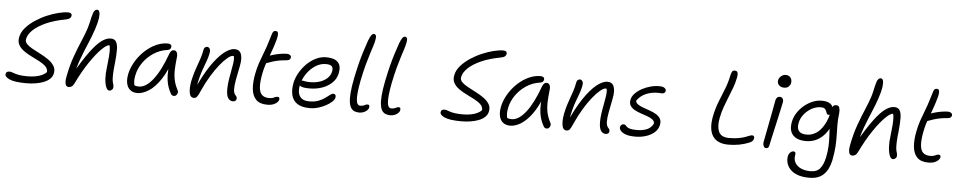

<svg xmlns="http://www.w3.org/2000/svg" viewBox="-49 -1180 9279 1860"><g transform="rotate(5 4591.0 -250.0)"><path d="M212 9Q97 9 47.5 -13.5Q-2 -36 4 -64Q6 -76 14.5 -82.5Q23 -89 38 -89Q52 -89 64.5 -84.5Q77 -80 95.5 -74Q114 -68 143 -63.5Q172 -59 218 -59Q262 -59 298 -66Q334 -73 360.5 -86Q387 -99 402 -116Q404 -147 380.5 -170.5Q357 -194 320 -213.5Q283 -233 242 -253Q201 -273 166.5 -297Q132 -321 113.5 -353Q95 -385 104 -430Q114 -480 151.5 -522.5Q189 -565 242 -600Q295 -635 353 -659.5Q411 -684 464.5 -697Q518 -710 555 -710Q569 -710 578 -706Q587 -702 590 -694.5Q593 -687 591 -677Q588 -663 576.5 -654Q565 -645 539 -640Q430 -620 351 -585Q272 -550 226.5 -507Q181 -464 172 -418Q166 -391 187.5 -369Q209 -347 246 -327Q283 -307 325 -285.5Q367 -264 402.5 -239Q438 -214 458 -182Q478 -150 469 -108Q463 -78 439.5 -55.5Q416 -33 380.5 -19Q345 -5 301.5 2Q258 9 212 9Z M622 10Q609 10 600 -0.5Q591 -11 589 -34.5Q587 -58 595 -95Q616 -203 647 -289Q678 -375 708.5 -445.5Q739 -516 758 -575Q767 -603 772.5 -629Q778 -655 783.5 -679Q789 -703 796 -723Q800 -737 810 -748.5Q820 -760 835 -760Q850 -760 856.5 -740Q863 -720 857.5 -678.5Q852 -637 830 -570Q808 -503 775 -426.5Q742 -350 712 -269Q682 -188 667 -106L646 -112Q729 -257 790.5 -340.5Q852 -424 899.5 -459Q947 -494 989 -494Q1027 -494 1042.5 -467Q1058 -440 1058 -389.5Q1058 -339 1051 -268Q1043 -200 1041.5 -159Q1040 -118 1042.5 -94.5Q1045 -71 1052 -53Q1054 -46 1055 -37.5Q1056 -29 1055 -20Q1053 -8 1042 1Q1031 10 1019 10Q999 10 986.5 -21Q974 -52 971 -102.5Q968 -153 976 -210Q984 -275 987 -316.5Q990 -358 989 -384Q988 -410 983 -428Q957 -429 908 -381Q859 -333 798 -243.5Q737 -154 676 -28Q665 -6 651.5 2Q638 10 622 10Z M1292 10Q1249 10 1222 -11.5Q1195 -33 1186 -72Q1177 -111 1187 -163Q1196 -210 1219.5 -257.5Q1243 -305 1277.5 -347.5Q1312 -390 1355 -423Q1398 -456 1446 -475Q1494 -494 1545 -494Q1563 -494 1573 -485.5Q1583 -477 1580 -460Q1578 -449 1569.5 -441Q1561 -433 1544 -431Q1472 -421 1411.5 -381Q1351 -341 1311 -283.5Q1271 -226 1258 -163Q1251 -131 1251 -104.5Q1251 -78 1263 -36L1229 -93Q1246 -69 1259.5 -61.5Q1273 -54 1301 -54Q1369 -54 1438 -142Q1507 -230 1567 -397Q1574 -414 1583.5 -424Q1593 -434 1608 -434Q1628 -434 1637.5 -416Q1647 -398 1643 -368Q1635 -300 1633.5 -246.5Q1632 -193 1642 -146.5Q1652 -100 1678 -51Q1683 -42 1682.5 -32Q1682 -22 1677 -13Q1672 -4 1664.5 1.5Q1657 7 1648 7Q1635 7 1627.5 1.5Q1620 -4 1615 -14Q1600 -41 1589 -71.5Q1578 -102 1572.5 -142Q1567 -182 1570 -238Q1573 -294 1586 -372L1615 -371Q1573 -232 1516.5 -148Q1460 -64 1401 -27Q1342 10 1292 10Z M2221 9Q2191 9 2173.5 -17Q2156 -43 2156 -103.5Q2156 -164 2176 -265Q2187 -321 2191.5 -354.5Q2196 -388 2195 -406.5Q2194 -425 2188 -436Q2182 -447 2172 -459Q2191 -461 2202.5 -454.5Q2214 -448 2218.5 -433.5Q2223 -419 2219 -396Q2212 -416 2204 -422.5Q2196 -429 2182 -429Q2162 -429 2129 -401.5Q2096 -374 2056.5 -325Q2017 -276 1977 -209.5Q1937 -143 1902 -65Q1883 -20 1871 -5.5Q1859 9 1840 9Q1806 9 1797.5 -36Q1789 -81 1802 -151Q1813 -202 1825 -240.5Q1837 -279 1849.5 -312.5Q1862 -346 1873.5 -382Q1885 -418 1894 -465Q1896 -478 1905 -486.5Q1914 -495 1927 -495Q1940 -495 1951 -480.5Q1962 -466 1954 -429Q1947 -395 1935 -361.5Q1923 -328 1908 -288.5Q1893 -249 1879.5 -198.5Q1866 -148 1856 -81L1842 -74Q1903 -212 1966 -306Q2029 -400 2088 -448Q2147 -496 2195 -496Q2242 -496 2257.5 -454.5Q2273 -413 2259 -342Q2243 -262 2232 -203.5Q2221 -145 2222 -107Q2223 -69 2242 -50Q2250 -43 2253 -34Q2256 -25 2254 -14Q2252 -4 2243.5 2.5Q2235 9 2221 9Z M2555 13Q2482 13 2445.5 -24Q2409 -61 2402.5 -127.5Q2396 -194 2414 -282Q2425 -337 2440 -381.5Q2455 -426 2471 -465.5Q2487 -505 2500 -544Q2516 -593 2525 -623.5Q2534 -654 2542 -679Q2546 -690 2553 -698Q2560 -706 2576 -706Q2602 -706 2599 -668Q2596 -630 2571 -557Q2557 -513 2544.5 -481Q2532 -449 2521 -420.5Q2510 -392 2500.5 -360.5Q2491 -329 2482 -286Q2465 -199 2469.5 -148Q2474 -97 2498.5 -75Q2523 -53 2566 -53Q2591 -53 2604 -58Q2617 -63 2626.5 -67.5Q2636 -72 2649 -72Q2660 -72 2664.5 -65Q2669 -58 2667 -47Q2663 -25 2633 -6Q2603 13 2555 13ZM2510 -387Q2487 -377 2476.5 -384Q2466 -391 2469 -405Q2473 -423 2486 -436.5Q2499 -450 2541 -464Q2566 -473 2594.5 -480Q2623 -487 2651.5 -491Q2680 -495 2703 -495Q2716 -495 2726 -490Q2736 -485 2740.5 -477.5Q2745 -470 2743 -460Q2740 -446 2731 -440Q2722 -434 2702 -432Q2660 -429 2627.5 -422.5Q2595 -416 2567 -407Q2539 -398 2510 -387Z M2968 10Q2889 10 2845.5 -19.5Q2802 -49 2789.5 -101Q2777 -153 2790 -220Q2800 -268 2827 -316.5Q2854 -365 2894 -405.5Q2934 -446 2983 -470.5Q3032 -495 3086 -495Q3163 -495 3198 -460Q3233 -425 3219 -354Q3209 -300 3170.5 -261Q3132 -222 3074.5 -201Q3017 -180 2949 -180Q2882 -180 2861 -194.5Q2840 -209 2843 -227Q2845 -238 2852 -243.5Q2859 -249 2873 -249Q2884 -249 2900 -245Q2916 -241 2949 -241Q3004 -241 3047.5 -256.5Q3091 -272 3118.5 -299.5Q3146 -327 3153 -363Q3160 -396 3145.5 -412.5Q3131 -429 3087 -429Q3033 -429 2984 -397Q2935 -365 2900 -313Q2865 -261 2853 -201Q2845 -161 2851.5 -128Q2858 -95 2883.5 -75Q2909 -55 2958 -55Q3009 -55 3046 -69Q3083 -83 3109 -102Q3135 -121 3153 -135Q3171 -149 3183 -149Q3197 -149 3204 -139Q3211 -129 3207 -111Q3203 -93 3181 -72.5Q3159 -52 3124.5 -33Q3090 -14 3049.5 -2Q3009 10 2968 10Z M3450 11Q3427 11 3406.5 4Q3386 -3 3371.5 -22Q3357 -41 3351 -77.5Q3345 -114 3349.5 -172.5Q3354 -231 3371 -317Q3389 -404 3405.5 -468.5Q3422 -533 3439 -586Q3456 -639 3474 -691Q3489 -730 3500.5 -745Q3512 -760 3525 -760Q3539 -760 3545 -746.5Q3551 -733 3544 -701Q3539 -674 3528.5 -641.5Q3518 -609 3503.5 -564Q3489 -519 3471.5 -454.5Q3454 -390 3435 -297Q3422 -228 3417.5 -182Q3413 -136 3416 -108Q3419 -80 3428.5 -68Q3438 -56 3451 -56Q3472 -56 3484 -60.5Q3496 -65 3504.5 -69.5Q3513 -74 3523 -74Q3537 -74 3540 -66Q3543 -58 3541 -45Q3538 -30 3524.5 -17.5Q3511 -5 3491.5 3Q3472 11 3450 11Z M3752 11Q3729 11 3708.5 4Q3688 -3 3673.5 -22Q3659 -41 3653 -77.5Q3647 -114 3651.5 -172.5Q3656 -231 3673 -317Q3691 -404 3707.5 -468.5Q3724 -533 3741 -586Q3758 -639 3776 -691Q3791 -730 3802.5 -745Q3814 -760 3827 -760Q3841 -760 3847 -746.5Q3853 -733 3846 -701Q3841 -674 3830.5 -641.5Q3820 -609 3805.5 -564Q3791 -519 3773.5 -454.5Q3756 -390 3737 -297Q3724 -228 3719.5 -182Q3715 -136 3718 -108Q3721 -80 3730.5 -68Q3740 -56 3753 -56Q3774 -56 3786 -60.5Q3798 -65 3806.5 -69.5Q3815 -74 3825 -74Q3839 -74 3842 -66Q3845 -58 3843 -45Q3840 -30 3826.5 -17.5Q3813 -5 3793.5 3Q3774 11 3752 11Z M4443 9Q4328 9 4278.5 -13.5Q4229 -36 4235 -64Q4237 -76 4245.5 -82.5Q4254 -89 4269 -89Q4283 -89 4295.5 -84.5Q4308 -80 4326.5 -74Q4345 -68 4374 -63.5Q4403 -59 4449 -59Q4493 -59 4529 -66Q4565 -73 4591.5 -86Q4618 -99 4633 -116Q4635 -147 4611.5 -170.5Q4588 -194 4551 -213.5Q4514 -233 4473 -253Q4432 -273 4397.5 -297Q4363 -321 4344.5 -353Q4326 -385 4335 -430Q4345 -480 4382.5 -522.5Q4420 -565 4473 -600Q4526 -635 4584 -659.5Q4642 -684 4695.5 -697Q4749 -710 4786 -710Q4800 -710 4809 -706Q4818 -702 4821 -694.5Q4824 -687 4822 -677Q4819 -663 4807.5 -654Q4796 -645 4770 -640Q4661 -620 4582 -585Q4503 -550 4457.5 -507Q4412 -464 4403 -418Q4397 -391 4418.5 -369Q4440 -347 4477 -327Q4514 -307 4556 -285.5Q4598 -264 4633.5 -239Q4669 -214 4689 -182Q4709 -150 4700 -108Q4694 -78 4670.5 -55.5Q4647 -33 4611.5 -19Q4576 -5 4532.5 2Q4489 9 4443 9Z M4917 10Q4874 10 4847 -11.5Q4820 -33 4811 -72Q4802 -111 4812 -163Q4821 -210 4844.5 -257.5Q4868 -305 4902.5 -347.5Q4937 -390 4980 -423Q5023 -456 5071 -475Q5119 -494 5170 -494Q5188 -494 5198 -485.5Q5208 -477 5205 -460Q5203 -449 5194.5 -441Q5186 -433 5169 -431Q5097 -421 5036.5 -381Q4976 -341 4936 -283.5Q4896 -226 4883 -163Q4876 -131 4876 -104.5Q4876 -78 4888 -36L4854 -93Q4871 -69 4884.5 -61.5Q4898 -54 4926 -54Q4994 -54 5063 -142Q5132 -230 5192 -397Q5199 -414 5208.5 -424Q5218 -434 5233 -434Q5253 -434 5262.5 -416Q5272 -398 5268 -368Q5260 -300 5258.5 -246.5Q5257 -193 5267 -146.5Q5277 -100 5303 -51Q5308 -42 5307.5 -32Q5307 -22 5302 -13Q5297 -4 5289.5 1.5Q5282 7 5273 7Q5260 7 5252.5 1.5Q5245 -4 5240 -14Q5225 -41 5214 -71.5Q5203 -102 5197.5 -142Q5192 -182 5195 -238Q5198 -294 5211 -372L5240 -371Q5208 -266 5168 -193.5Q5128 -121 5084 -76Q5040 -31 4997.5 -10.5Q4955 10 4917 10Z M5846 9Q5816 9 5798.5 -17Q5781 -43 5781 -103.5Q5781 -164 5801 -265Q5812 -321 5816.5 -354.5Q5821 -388 5820 -406.5Q5819 -425 5813 -436Q5807 -447 5797 -459Q5816 -461 5827.5 -454.5Q5839 -448 5843.5 -433.5Q5848 -419 5844 -396Q5837 -416 5829 -422.5Q5821 -429 5807 -429Q5787 -429 5754 -401.5Q5721 -374 5681.5 -325Q5642 -276 5602 -209.5Q5562 -143 5527 -65Q5508 -20 5496 -5.5Q5484 9 5465 9Q5431 9 5422.5 -36Q5414 -81 5427 -151Q5438 -202 5450 -240.5Q5462 -279 5474.5 -312.5Q5487 -346 5498.5 -382Q5510 -418 5519 -465Q5521 -478 5530 -486.5Q5539 -495 5552 -495Q5565 -495 5576 -480.5Q5587 -466 5579 -429Q5572 -395 5560 -361.5Q5548 -328 5533 -288.5Q5518 -249 5504.5 -198.5Q5491 -148 5481 -81L5467 -74Q5528 -212 5591 -306Q5654 -400 5713 -448Q5772 -496 5820 -496Q5867 -496 5882.5 -454.5Q5898 -413 5884 -342Q5868 -262 5857 -203.5Q5846 -145 5847 -107Q5848 -69 5867 -50Q5875 -43 5878 -34Q5881 -25 5879 -14Q5877 -4 5868.5 2.5Q5860 9 5846 9Z M6135 10Q6071 10 6036 -4Q6001 -18 5988 -37Q5975 -56 5978 -70Q5980 -82 5989 -90.5Q5998 -99 6010 -99Q6024 -99 6030 -92.5Q6036 -86 6045 -77Q6054 -68 6076.5 -61.5Q6099 -55 6144 -55Q6200 -55 6241.5 -72.5Q6283 -90 6303 -133Q6303 -156 6283 -171Q6263 -186 6232 -197Q6201 -208 6168 -219Q6135 -230 6107 -245.5Q6079 -261 6064 -284.5Q6049 -308 6057 -344Q6063 -375 6089.5 -403Q6116 -431 6155 -452.5Q6194 -474 6239.5 -486Q6285 -498 6328 -497Q6352 -497 6365.5 -490.5Q6379 -484 6385 -474.5Q6391 -465 6389 -455Q6387 -444 6378 -437Q6369 -430 6354 -430Q6351 -430 6346 -430.5Q6341 -431 6333.5 -431.5Q6326 -432 6317 -432Q6253 -432 6200 -409.5Q6147 -387 6112 -338Q6113 -317 6133 -303Q6153 -289 6184.5 -277.5Q6216 -266 6249.5 -254.5Q6283 -243 6311.5 -226.5Q6340 -210 6355 -185Q6370 -160 6362 -123Q6353 -80 6319.5 -50.5Q6286 -21 6237.5 -5.5Q6189 10 6135 10Z M7039 9Q6930 9 6886 -58Q6842 -125 6866 -251Q6882 -330 6908.5 -397Q6935 -464 6960.5 -527.5Q6986 -591 6999 -658Q7005 -684 7012.5 -697.5Q7020 -711 7039 -711Q7054 -711 7061 -704Q7068 -697 7069 -681.5Q7070 -666 7065 -642Q7055 -592 7037.5 -545Q7020 -498 7000.5 -450.5Q6981 -403 6963 -352.5Q6945 -302 6933 -244Q6916 -159 6939 -107.5Q6962 -56 7040 -56Q7094 -56 7131 -63Q7168 -70 7192.5 -78.5Q7217 -87 7233 -94Q7249 -101 7260 -101Q7273 -101 7278.5 -94Q7284 -87 7282 -75Q7280 -60 7271 -49Q7262 -38 7243 -30Q7195 -10 7144 -0.5Q7093 9 7039 9Z M7406 11Q7394 11 7386.5 2Q7379 -7 7376.5 -22Q7374 -37 7378 -53Q7394 -137 7405.5 -195Q7417 -253 7425 -296Q7433 -339 7440 -376.5Q7447 -414 7455 -456Q7457 -468 7462.5 -477Q7468 -486 7475.5 -491Q7483 -496 7494 -496Q7512 -496 7522.5 -483Q7533 -470 7529 -445Q7524 -422 7515 -379.5Q7506 -337 7494.5 -285Q7483 -233 7471 -181Q7459 -129 7449.5 -85.5Q7440 -42 7435 -17Q7433 -4 7425.5 3.5Q7418 11 7406 11ZM7528 -588Q7496 -588 7477.5 -608Q7459 -628 7465 -657Q7470 -680 7490 -696Q7510 -712 7534 -712Q7557 -712 7571.5 -701Q7586 -690 7591 -672.5Q7596 -655 7592 -636Q7589 -620 7573.5 -604Q7558 -588 7528 -588Z M7848 260Q7777 260 7730.5 242Q7684 224 7658.5 195Q7633 166 7625 133Q7617 100 7623 71Q7626 50 7641 34.5Q7656 19 7673 19Q7686 19 7691 27Q7696 35 7693 51Q7684 94 7702.5 127Q7721 160 7760.5 178Q7800 196 7853 196Q7916 196 7947 157.5Q7978 119 7993 48Q8005 -12 8007 -61.5Q8009 -111 8006.5 -155Q8004 -199 8002 -241Q8000 -283 8005 -328L8039 -313Q8020 -256 7993.5 -214.5Q7967 -173 7934.5 -145.5Q7902 -118 7864 -104.5Q7826 -91 7784 -91Q7727 -91 7689 -111Q7651 -131 7636 -170Q7621 -209 7633 -267Q7642 -312 7668 -352.5Q7694 -393 7732 -425Q7770 -457 7814 -475.5Q7858 -494 7902 -494Q7951 -494 7977 -479.5Q8003 -465 8011 -443Q8019 -421 8014 -397Q8012 -387 8002.5 -375Q7993 -363 7984 -363Q7969 -363 7963.5 -373Q7958 -383 7954 -396.5Q7950 -410 7938.5 -420Q7927 -430 7900 -430Q7854 -430 7811 -406Q7768 -382 7738 -344Q7708 -306 7699 -262Q7688 -210 7709 -182Q7730 -154 7787 -154Q7833 -154 7875.5 -180Q7918 -206 7952.5 -265.5Q7987 -325 8007 -424Q8010 -444 8019.5 -453.5Q8029 -463 8048 -463Q8071 -463 8078 -441Q8085 -419 8082 -390Q8074 -325 8074.5 -273Q8075 -221 8076.5 -171.5Q8078 -122 8074.5 -64.5Q8071 -7 8056 71Q8037 163 7987 211.5Q7937 260 7848 260Z M8242 10Q8229 10 8220 -0.5Q8211 -11 8209 -34.5Q8207 -58 8215 -95Q8236 -203 8267 -289Q8298 -375 8328.5 -445.5Q8359 -516 8378 -575Q8387 -603 8392.5 -629Q8398 -655 8403.5 -679Q8409 -703 8416 -723Q8420 -737 8430 -748.5Q8440 -760 8455 -760Q8470 -760 8476.5 -740Q8483 -720 8477.5 -678.5Q8472 -637 8450 -570Q8428 -503 8395 -426.5Q8362 -350 8332 -269Q8302 -188 8287 -106L8266 -112Q8349 -257 8410.5 -340.5Q8472 -424 8519.5 -459Q8567 -494 8609 -494Q8647 -494 8662.5 -467Q8678 -440 8678 -389.5Q8678 -339 8671 -268Q8663 -200 8661.5 -159Q8660 -118 8662.5 -94.5Q8665 -71 8672 -53Q8674 -46 8675 -37.5Q8676 -29 8675 -20Q8673 -8 8662 1Q8651 10 8639 10Q8619 10 8606.5 -21Q8594 -52 8591 -102.5Q8588 -153 8596 -210Q8604 -275 8607 -316.5Q8610 -358 8609 -384Q8608 -410 8603 -428Q8577 -429 8528 -381Q8479 -333 8418 -243.5Q8357 -154 8296 -28Q8285 -6 8271.5 2Q8258 10 8242 10Z M8984 13Q8911 13 8874.5 -24Q8838 -61 8831.5 -127.5Q8825 -194 8843 -282Q8854 -337 8869 -381.5Q8884 -426 8900 -465.5Q8916 -505 8929 -544Q8945 -593 8954 -623.5Q8963 -654 8971 -679Q8975 -690 8982 -698Q8989 -706 9005 -706Q9031 -706 9028 -668Q9025 -630 9000 -557Q8986 -513 8973.5 -481Q8961 -449 8950 -420.5Q8939 -392 8929.5 -360.5Q8920 -329 8911 -286Q8894 -199 8898.5 -148Q8903 -97 8927.5 -75Q8952 -53 8995 -53Q9020 -53 9033 -58Q9046 -63 9055.5 -67.5Q9065 -72 9078 -72Q9089 -72 9093.5 -65Q9098 -58 9096 -47Q9092 -25 9062 -6Q9032 13 8984 13ZM8939 -387Q8916 -377 8905.5 -384Q8895 -391 8898 -405Q8902 -423 8915 -436.5Q8928 -450 8970 -464Q8995 -473 9023.5 -480Q9052 -487 9080.5 -491Q9109 -495 9132 -495Q9145 -495 9155 -490Q9165 -485 9169.5 -477.5Q9174 -470 9172 -460Q9169 -446 9160 -440Q9151 -434 9131 -432Q9089 -429 9056.5 -422.5Q9024 -416 8996 -407Q8968 -398 8939 -387Z"/></g></svg>

Font: Shantell Sans Light
Style: Italic
Weight: 300
Italic angle: -11°
Designer: Stephen Nixon, Anya Danilova, Shantell Martin
Foundry: Arrow Type
Version: Version 1.008;[ac192a2d6]